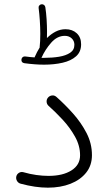

<svg xmlns="http://www.w3.org/2000/svg" viewBox="-20 -847 506 891"><path d="M79.6 -571.8Q80.6 -578.1 85.4 -582Q90.3 -585.9 97.2 -585Q119.1 -582 140.6 -580.6Q140.6 -581.5 141.1 -582.5Q151.4 -606 164.1 -626.5Q163.6 -627 164.1 -629.4Q167 -652.8 167 -690.4Q167 -719.2 164.8 -752Q162.6 -784.7 159.2 -810.1Q158.2 -816.9 162.6 -821.8Q167 -826.7 172.4 -827.1Q179.2 -828.1 184.3 -824Q189.5 -819.8 190.4 -813.5Q194.3 -788.1 196.3 -757.1Q198.2 -726.1 198.2 -700.7Q198.2 -684.6 197.8 -670.4Q216.3 -689 238 -700.2Q259.8 -711.4 284.2 -711.4Q315.9 -711.4 336.2 -692.6Q356.4 -673.8 356.4 -641.6Q356.4 -606.4 333 -585.7Q309.6 -564.9 270.5 -555.9Q231.4 -546.9 184.6 -546.9Q143.6 -546.9 93.3 -553.7Q77.6 -556.2 79.6 -571.8ZM280.8 -680.7Q245.6 -680.7 217.8 -649.2Q189.9 -617.7 172.4 -578.6Q179.7 -578.6 187 -578.6Q222.2 -578.6 253.9 -583.7Q285.6 -588.9 305.4 -602.1Q325.2 -615.2 325.2 -639.2Q325.2 -657.2 312.7 -668.9Q300.3 -680.7 280.8 -680.7ZM55.7 -28.3Q58.1 -38.6 67.6 -44.7Q77.1 -50.8 88.4 -47.9Q118.7 -39.1 148.7 -34.9Q178.7 -30.8 205.1 -30.8Q271.5 -30.8 311.5 -56.2Q351.6 -81.5 351.6 -126Q351.6 -170.9 328.1 -212.9Q304.7 -254.9 270.8 -291.5Q236.8 -328.1 205.1 -356Q196.8 -363.8 196.3 -375Q195.8 -386.2 203.1 -394.5Q210.4 -402.8 221.7 -404.1Q232.9 -405.3 242.2 -397Q280.8 -362.8 318.6 -320.6Q356.4 -278.3 381.6 -229.7Q406.7 -181.2 406.7 -127Q406.7 -79.6 379.9 -45.9Q353 -12.2 306.9 5.9Q260.7 23.9 202.1 23.9Q144 23.9 75.7 5.4Q64.5 2.4 58.8 -7.6Q53.2 -17.6 55.7 -28.3Z"/></svg>

Font: Mikhak-DS2-FD Light
Style: Regular
Weight: 300
Designer: Amin Abedi
Version: Version 3.2